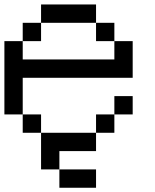

<svg xmlns="http://www.w3.org/2000/svg" viewBox="-20 -687 707 873"><path d="M0 -166.7V-500H83.3V-416.7H500V-500H583.3V-333.3H83.3V-166.7ZM166.7 -166.7V-83.3H83.3V-166.7ZM166.7 -83.3H416.7V0H250V83.3H166.7ZM166.7 -583.3V-500H83.3V-583.3ZM166.7 -666.7H416.7V-583.3H166.7ZM500 -166.7V-83.3H416.7V-166.7ZM500 -250H583.3V-166.7H500ZM500 -583.3V-500H416.7V-583.3ZM250 83.3H416.7V166.7H250Z"/></svg>

Font: Galmuri11 Regular
Style: Regular
Weight: 400
Designer: Minseo Lee (Quiple)
Version: Version 2.356;hotconv 1.1.0;makeotfexe 2.6.0 DEVELOPMENT